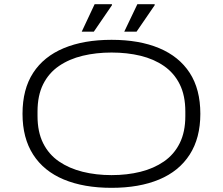

<svg xmlns="http://www.w3.org/2000/svg" viewBox="-20 -889 1069 921"><path d="M515 12Q382 12 286 -28Q190 -68 139 -147.5Q88 -227 88 -343Q88 -461 139 -539.5Q190 -618 286 -658Q382 -698 515 -698Q648 -698 743.5 -658Q839 -618 890 -539.5Q941 -461 941 -343Q941 -227 890 -147.5Q839 -68 743.5 -28Q648 12 515 12ZM515 -49Q590 -49 654 -65Q718 -81 766.5 -114.5Q815 -148 842 -202Q869 -256 869 -332V-354Q869 -431 842 -485Q815 -539 766.5 -572.5Q718 -606 654 -621.5Q590 -637 515 -637Q441 -637 376.5 -621.5Q312 -606 263 -572.5Q214 -539 187 -485Q160 -431 160 -354V-332Q160 -256 187 -202Q214 -148 263 -114.5Q312 -81 376.5 -65Q441 -49 515 -49ZM576 -737 639 -869H722V-864L635 -737ZM372 -737 434 -869H517V-864L430 -737Z"/></svg>

Font: Archivo Expanded ExtraLight
Style: Regular
Weight: 250
Width: 7
Designer: Hector Gatti
Foundry: Omnibus-Type
Version: Version 2.001